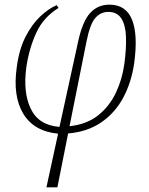

<svg xmlns="http://www.w3.org/2000/svg" viewBox="-20 -563 638 823"><path d="M179 240 229 10Q125 0 79.5 -76Q34 -152 52 -276Q62 -352 89.5 -405.5Q117 -459 152.5 -492.5Q188 -526 223 -541L231 -529Q166 -489 135.5 -422.5Q105 -356 93 -276Q78 -167 112 -96.5Q146 -26 235 -19L316 -390Q335 -474 367.5 -508.5Q400 -543 449 -543Q520 -543 546 -478.5Q572 -414 555 -291Q543 -209 508 -144Q473 -79 414 -38.5Q355 2 272 9L226 240ZM351 -386 278 -22Q352 -30 400.5 -68.5Q449 -107 476.5 -165Q504 -223 513 -289Q522 -356 520 -406Q518 -456 500 -484Q482 -512 444 -512Q412 -512 389 -486.5Q366 -461 351 -386Z"/></svg>

Font: Noto Serif SemiCondensed ExtraLight
Style: Italic
Weight: 200
Width: 4
Italic angle: -12°
Designer: Monotype Design Team
Foundry: Monotype Imaging Inc.
Version: Version 2.013